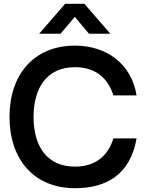

<svg xmlns="http://www.w3.org/2000/svg" viewBox="-20 -975 778 1010"><path d="M698.5 -247H576.5C548 -154 481 -98.5 374.5 -98.5C229.5 -98.5 156.5 -202.5 156.5 -360C157 -517.5 229.5 -621.5 374.5 -621.5C481 -621.5 548 -565.5 576.5 -473H698.5C672 -639.5 540 -735 374.5 -735C159 -735 30 -583.5 30 -360C30 -136.5 159 15 374.5 15C540 15 665 -56.5 698.5 -247ZM186 -797.5H298.5L373.5 -886.5L448 -797.5H560.5L424 -955H322.5Z"/></svg>

Font: Eudonet
Style: Bold
Weight: 700
Designer: Mikhail Sharanda
Foundry: Mikhail Sharanda
Version: Version 4.503;Glyphs 3.1.2 (3151)